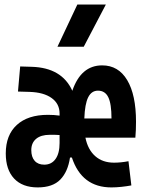

<svg xmlns="http://www.w3.org/2000/svg" viewBox="-20 -815 626 845"><path d="M146 9.8Q78.6 9.8 42 -29.3Q5.4 -68.4 5.4 -139.6Q5.4 -220.7 54 -265.1Q102.5 -309.6 190.9 -309.6Q218.3 -309.6 242.2 -306.2V-315.4Q242.2 -358.4 207.3 -383.5Q172.4 -408.7 109.9 -410.6L59.1 -412.1L68.8 -522.5L119.6 -521Q252.4 -517.1 298.3 -415.5Q336.4 -527.3 429.7 -527.3Q501 -527.3 539.8 -462.4Q578.6 -397.5 578.6 -279.3Q578.6 -261.7 577.9 -243.2Q577.1 -224.6 575.7 -209H356Q366.7 -156.2 399.2 -127.7Q431.6 -99.1 481.9 -99.1Q512.2 -99.1 545.4 -105.5L558.1 1Q537.6 4.9 514.6 7.3Q491.7 9.8 470.2 9.8Q339.8 9.8 296.4 -121.6H288.1Q278.8 -59.1 245.4 -24.7Q211.9 9.8 146 9.8ZM411.1 -416Q382.8 -416 368.2 -387Q353.5 -357.9 351.1 -293.5H470.7Q470.7 -358.4 456.5 -387.2Q442.4 -416 411.1 -416ZM117.7 -154.3Q117.7 -124 132.6 -107.2Q147.5 -90.3 174.8 -90.3Q206.5 -90.3 224.4 -115.2Q242.2 -140.1 242.2 -185.5V-186V-186.5V-220.7Q232.4 -221.7 221.4 -221.7Q210.4 -221.7 198.7 -221.7Q160.2 -221.7 138.9 -203.9Q117.7 -186 117.7 -154.3ZM232.9 -609.4 320.3 -794.9H445.8L348.6 -609.4Z"/></svg>

Font: Caskaydia Cove SemiBold
Style: Regular
Weight: 600
Monospace: yes
Designer: Aaron Bell
Foundry: Saja Typeworks
Version: Version 4.300; ttfautohint (v1.8.3)